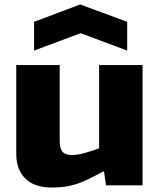

<svg xmlns="http://www.w3.org/2000/svg" viewBox="-20 -832 717 862"><path d="M133 -734 340 -812 551 -734V-605L342 -683L133 -605ZM212 10Q135 10 94 -30Q53 -70 53 -141V-540H248V-200Q248 -166 260.5 -151Q273 -136 302 -136Q327 -136 360 -145Q393 -154 425 -166V-540H620V0H456L447 -62H443Q406 -42 378.5 -28.5Q351 -15 325.5 -6.5Q300 2 273.5 6Q247 10 212 10Z"/></svg>

Font: Encode Sans Normal
Style: ExtraBold
Weight: 800
Designer: Pablo Impallari, Andres Torresi
Foundry: Pablo Impallari, Andres Torresi
Version: Version 1.000; ttfautohint (v1.00) -l 8 -r 50 -G 200 -x 14 -